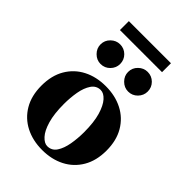

<svg xmlns="http://www.w3.org/2000/svg" viewBox="-242 -945 1064 1064"><g transform="rotate(45 290.0 -412.5)"><path d="M290 -490Q364 -490 421.5 -460.5Q479 -431 512 -375Q545 -319 545 -240Q545 -161 512 -105Q479 -49 421.5 -19.5Q364 10 290 10Q216 10 158.5 -19.5Q101 -49 68 -105Q35 -161 35 -240Q35 -319 68 -375Q101 -431 158.5 -460.5Q216 -490 290 -490ZM295 -25Q330 -25 349.5 -54.5Q369 -84 377 -130Q385 -176 385 -224Q385 -302 370 -353Q355 -404 332 -429.5Q309 -455 285 -455Q251 -455 231 -425.5Q211 -396 203 -350.5Q195 -305 195 -256Q195 -179 210 -127.5Q225 -76 248.5 -50.5Q272 -25 295 -25ZM397.9 -556Q367 -556 344 -579.1Q321 -602.1 321 -632.9Q321 -665 344.1 -687.5Q367.1 -710 397.9 -710Q430 -710 452.5 -687.6Q475 -665.1 475 -632.9Q475 -602 452.6 -579Q430.1 -556 397.9 -556ZM181.9 -556Q151 -556 128 -579.1Q105 -602.1 105 -632.9Q105 -665 128.1 -687.5Q151.1 -710 181.9 -710Q214 -710 236.5 -687.6Q259 -665.1 259 -632.9Q259 -602 236.6 -579Q214.1 -556 181.9 -556ZM125 -765V-835H455V-765Z"/></g></svg>

Font: Brygada 1918
Style: Regular
Weight: 400
Designer: Mateusz Machalski | Borys Kosmynka | Przemek Hoffer
Foundry: NIEPODLEGLA 2018
Version: Version 3.006